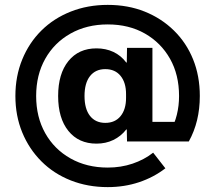

<svg xmlns="http://www.w3.org/2000/svg" viewBox="-20 -653 881 786"><path d="M421 113Q339 113 269.5 85.5Q200 58 149.5 7.5Q99 -43 71 -111Q43 -179 43 -260Q43 -341 71 -409.5Q99 -478 149.5 -528Q200 -578 269.5 -605.5Q339 -633 421 -633Q504 -633 572.5 -605.5Q641 -578 692 -528Q743 -478 770.5 -410Q798 -342 798 -260Q798 -155 753 -74H500L499 -123H497Q475 -95 444 -80Q413 -65 375 -65Q302 -65 260 -117Q218 -169 218 -260Q218 -351 260 -403Q302 -455 375 -455Q413 -455 444 -440.5Q475 -426 497 -397H499L500 -457H604V-154H735L678 -118Q695 -147 704 -183.5Q713 -220 713 -260Q713 -347 676 -412.5Q639 -478 573.5 -515.5Q508 -553 421 -553Q335 -553 268.5 -515.5Q202 -478 165 -412Q128 -346 128 -260Q128 -174 165 -108Q202 -42 268.5 -4.5Q335 33 421 33Q475 33 522.5 17Q570 1 607 -28L657 36Q609 73 549 93Q489 113 421 113ZM411 -150Q451 -150 473.5 -177.5Q496 -205 496 -252V-268Q496 -315 473.5 -342.5Q451 -370 411 -370Q371 -370 348.5 -341.5Q326 -313 326 -260Q326 -207 348.5 -178.5Q371 -150 411 -150Z"/></svg>

Font: M PLUS 1 Thin Medium
Style: Regular
Weight: 500
Version: Version 1.001